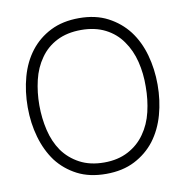

<svg xmlns="http://www.w3.org/2000/svg" viewBox="-80 -781 831 862"><g transform="rotate(-10 336.0 -350.0)"><path d="M559 -100Q522 -52 466.5 -23.5Q411 5 336 5Q260 5 205 -23.5Q150 -52 113 -100Q77 -149 58.5 -213.5Q40 -278 40 -350Q40 -423 58 -488Q76 -553 113 -601Q150 -649 205.5 -677Q261 -705 336 -705Q411 -705 466.5 -676Q522 -647 559 -599Q596 -550 614 -485.5Q632 -421 632 -350Q632 -278 614 -213.5Q596 -149 559 -100ZM522 -561Q493 -603 446 -627Q399 -651 336 -651Q272 -651 225 -627Q178 -603 149 -561Q119 -519 106 -464Q93 -409 93 -350Q93 -291 106 -236Q119 -181 148 -139Q178 -97 225 -72Q272 -47 336 -47Q399 -47 446 -72Q493 -97 522 -139Q552 -181 565 -236Q578 -291 578 -350Q579 -410 565.5 -464.5Q552 -519 522 -561Z"/></g></svg>

Font: Kulim Park ExtraLight
Style: Regular
Weight: 275
Designer: Noponies / Dale Sattler
Foundry: Noponies
Version: Version 1.000; ttfautohint (v1.8.3)